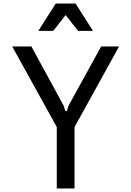

<svg xmlns="http://www.w3.org/2000/svg" viewBox="-20 -1062 740 1082"><path d="M157 -800 339 -466 348 -436H357L366 -466L550 -800H651L400 -346V0H300V-346L49 -800ZM196 -888 294 -1042H406L504 -888H420L350 -977L280 -888Z"/></svg>

Font: Martian Mono Light
Style: Regular
Weight: 300
Monospace: yes
Designer: Roman Shamin
Foundry: Evil Martians
Version: Version 1.000; ttfautohint (v1.8.4.7-5d5b)